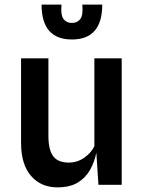

<svg xmlns="http://www.w3.org/2000/svg" viewBox="-20 -798 622 829"><path d="M228 11Q157 11 114 -38.5Q71 -88 71 -180.5V-546H189V-212Q189 -151.5 209.5 -123.8Q230 -96 277 -96Q314.5 -96 344.8 -117.8Q375 -139.5 387.5 -167V-546H505.5V0H405L396 -138.5Q388 -99 369 -64.8Q350 -30.5 315.8 -9.8Q281.5 11 228 11ZM290.5 -627.5Q159.5 -627.5 159.5 -778H245.5Q241.5 -733 254.2 -716Q267 -699 290.5 -699Q314 -699 326.8 -716Q339.5 -733 335.5 -778H421.5Q421.5 -627.5 290.5 -627.5Z"/></svg>

Font: Spline Sans Medium
Style: Regular
Weight: 500
Designer: Eben Sorkin, Mirko Velimirovic
Foundry: Sorkin Type
Version: Version 1.000; ttfautohint (v1.8.3)